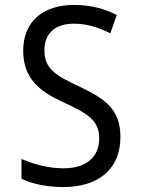

<svg xmlns="http://www.w3.org/2000/svg" viewBox="-20 -747 570 778"><path d="M237 11C379 11 468 -62 468 -192C468 -308 401 -349 298 -398C206 -441 160 -468 160 -543C160 -607 198 -651 280 -651C338 -651 387 -632 427 -612L453 -686C406 -711 349 -727 279 -727C159 -727 74 -664 74 -541C74 -428 143 -375 236 -333C336 -287 382 -259 382 -186C382 -118 338 -65 237 -65C179 -65 116 -81 67 -103V-23C110 -1 174 11 237 11Z"/></svg>

Font: Noto Sans Mono Condensed
Style: Regular
Weight: 400
Width: 3
Designer: Monotype Design Team
Foundry: Monotype Imaging Inc.
Version: Version 2.014